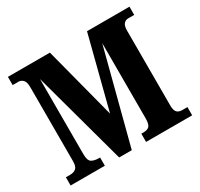

<svg xmlns="http://www.w3.org/2000/svg" viewBox="-149 -904 1140 1093"><g transform="rotate(-30 420.5 -357.0)"><path d="M21 0V-54H49Q74 -54 88 -66.5Q102 -79 102 -113V-600Q102 -634 89 -647Q76 -660 60 -660H21V-714H297L420 -242L541 -714H820V-660H779Q764 -660 752 -647.5Q740 -635 740 -603V-110Q740 -79 751.5 -66.5Q763 -54 786 -54H820V0H517V-54H530Q558 -54 570 -67Q582 -80 582 -118V-612L423 0H340L173 -612V-118Q173 -76 190.5 -65Q208 -54 239 -54H246V0Z"/></g></svg>

Font: Noto Serif Tamil Condensed ExtraBold
Style: Regular
Weight: 800
Width: 3
Designer: Indian Type Foundry, Tom Grace, and the Monotype Design Team
Foundry: Monotype Imaging Inc.
Version: Version 2.004; ttfautohint (v1.8.4.7-5d5b)